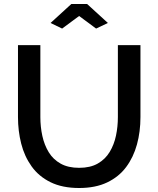

<svg xmlns="http://www.w3.org/2000/svg" viewBox="-20 -936 792 961"><path d="M376 5Q292 5 233 -24Q174 -53 138 -103.5Q102 -154 86 -217.5Q70 -281 70 -350V-710H182V-350Q182 -301 192 -255.5Q202 -210 224 -174Q246 -138 283.5 -117Q321 -96 376 -96Q432 -96 469.5 -117.5Q507 -139 529 -175.5Q551 -212 560.5 -257Q570 -302 570 -350V-710H683V-350Q683 -277 665.5 -213Q648 -149 611.5 -100Q575 -51 516.5 -23Q458 5 376 5ZM233 -821 337 -916H416L520 -821L461 -793L376 -856L291 -793Z"/></svg>

Font: Raleway SemiBold
Style: Regular
Weight: 600
Designer: Matt McInerney, Pablo Impallari, Rodrigo Fuenzalida
Foundry: Matt McInerney, Pablo Impallari, Rodrigo Fuenzalida
Version: Version 4.026